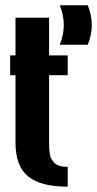

<svg xmlns="http://www.w3.org/2000/svg" viewBox="-20 -700 364 720"><path d="M204.1 -680.2H309.1Q324.2 -643.1 324.2 -606Q324.2 -569.3 309.1 -532.2H204.1Q219.2 -569.3 219.2 -606Q219.2 -643.1 204.1 -680.2ZM38.1 -633.8H164.1V-492.2H233.9V-418H164.1V-165Q164.1 -150.9 164.6 -143.6Q165 -136.2 166.7 -123.5Q168.5 -110.8 172.9 -103.8Q177.2 -96.7 184.6 -88.9Q191.9 -81.1 204.3 -77.6Q216.8 -74.2 233.9 -74.2V0Q132.3 0 85.2 -38.8Q38.1 -77.6 38.1 -165V-418H18.1V-492.2H38.1Z"/></svg>

Font: Margherita Black
Style: Regular
Weight: 900
Designer: James Puckett
Foundry: Dunwich Type Founders
Version: Version 1.008;hotconv 1.0.109;makeotfexe 2.5.65596